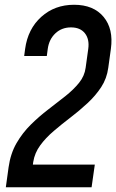

<svg xmlns="http://www.w3.org/2000/svg" viewBox="-20 -786 489 806"><path d="M4.5 0H364.5L378 -95H118L119.5 -106Q125.5 -144 148.8 -175.8Q172 -207.5 205.8 -236.2Q239.5 -265 276.5 -293.2Q313.5 -321.5 347.2 -352.8Q381 -384 404.8 -420.2Q428.5 -456.5 434.5 -501.5L445.5 -581Q457 -664.5 414.8 -715.2Q372.5 -766 291 -766Q209.5 -766 153.2 -715.2Q97 -664.5 85.5 -581L81.5 -551H176.5L180.5 -581Q186 -621 212.5 -646Q239 -671 278 -671Q317 -671 336.5 -646.2Q356 -621.5 350.5 -581L339.5 -501.5Q335 -467 311.8 -438.2Q288.5 -409.5 254.5 -382.5Q220.5 -355.5 182.5 -326.5Q144.5 -297.5 109.5 -263Q74.5 -228.5 49.2 -184.8Q24 -141 16 -83.5Z"/></svg>

Font: Mohave Medium
Style: Italic
Weight: 500
Italic angle: -8°
Designer: Gumpita Rahayu
Foundry: Tokotype
Version: Version 2.002; ttfautohint (v1.8.3)